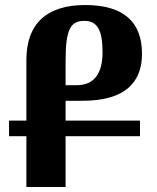

<svg xmlns="http://www.w3.org/2000/svg" viewBox="-20 -744 624 764"><path d="M537 -202V-264H241V-343H308C479 -343 545 -417 545 -530C545 -653 476 -724 319 -724C165 -724 85 -649 85 -505V-264H16V-202H85V0H241V-202ZM285 -405H241V-503C241 -630 262 -661 316 -661C368 -661 388 -623 388 -536C388 -452 355 -405 285 -405Z"/></svg>

Font: Noto Serif Armenian Condensed Extra
Style: Regular
Weight: 800
Width: 3
Designer: Monotype Design Team
Foundry: Monotype Imaging Inc.
Version: Version 1.901